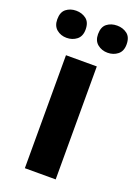

<svg xmlns="http://www.w3.org/2000/svg" viewBox="-159 -812 623 872"><g transform="rotate(20 152.5 -376.0)"><path d="M227 0H78V-546H227ZM-15 -686Q-15 -721 5 -736.5Q25 -752 53 -752Q81 -752 101.5 -736.5Q122 -721 122 -686Q122 -653 101.5 -637Q81 -621 53 -621Q25 -621 5 -637.5Q-15 -654 -15 -686ZM182 -686Q182 -721 202 -736.5Q222 -752 251 -752Q279 -752 299.5 -736.5Q320 -721 320 -686Q320 -653 299.5 -637Q279 -621 251 -621Q223 -621 202.5 -637.5Q182 -654 182 -686Z"/></g></svg>

Font: Noto Sans Kawi
Style: Bold
Weight: 700
Designer: Fadhl Haqq
Version: Version 1.000